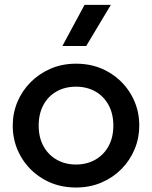

<svg xmlns="http://www.w3.org/2000/svg" viewBox="-20 -780 644 814"><path d="M302 15Q224.5 15 163.8 -20.8Q103 -56.5 68.5 -116.2Q34 -176 34 -247.5Q34 -300.5 53.8 -347.8Q73.5 -395 109.8 -431.5Q146 -468 195 -489Q244 -510 302.5 -510Q380 -510 440.8 -474.2Q501.5 -438.5 536 -378.8Q570.5 -319 570.5 -247.5Q570.5 -195 550.8 -147.5Q531 -100 495 -63.5Q459 -27 410 -6Q361 15 302 15ZM302 -82.5Q348 -82.5 383.8 -102.8Q419.5 -123 440 -160Q460.5 -197 460.5 -247.5Q460.5 -298 440 -335.2Q419.5 -372.5 383.8 -392.5Q348 -412.5 302 -412.5Q256 -412.5 220.2 -392.5Q184.5 -372.5 164.2 -335.2Q144 -298 144 -247.5Q144 -197 164.5 -160Q185 -123 220.8 -102.8Q256.5 -82.5 302 -82.5ZM244.5 -585 338.5 -759.5H450L345.5 -585Z"/></svg>

Font: Geologica Thin Cursive
Style: Regular
Weight: 400
Version: Version 1.010;gftools[0.9.28]